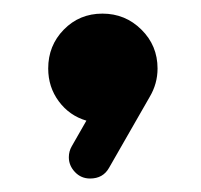

<svg xmlns="http://www.w3.org/2000/svg" viewBox="-20 -625 295 282"><path d="M112.3 -362.8Q99.1 -362.8 90.1 -372.3Q81.1 -381.8 81.1 -394Q81.1 -402.8 85.4 -410.2L106.9 -447.8Q82 -455.1 66.4 -476.1Q50.8 -497.1 50.8 -524.4Q50.8 -558.1 73.7 -581.5Q96.7 -605 130.4 -605Q164.1 -605 187.7 -581.5Q211.4 -558.1 211.4 -524.4Q211.4 -502 199.7 -482.4L140.1 -378.4Q131.3 -362.8 112.3 -362.8Z"/></svg>

Font: Fandogh
Style: Regular
Weight: 400
Designer: Amin Abedi
Version: Version 1.00